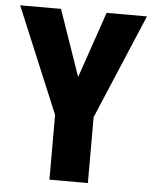

<svg xmlns="http://www.w3.org/2000/svg" viewBox="-52 -758 637 801"><g transform="rotate(5 266.5 -357.0)"><path d="M267 -437 362 -714H531L346 -276V0H185V-271L0 -714H171Z"/></g></svg>

Font: Noto Sans Display Condensed ExtraBold
Style: Regular
Weight: 800
Width: 3
Designer: Monotype Design Team
Foundry: Monotype Imaging Inc.
Version: Version 2.003